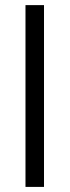

<svg xmlns="http://www.w3.org/2000/svg" viewBox="-20 -734 273 754"><path d="M80.1 0V-713.9H152.8V0Z"/></svg>

Font: Arcon-Regular
Style: Regular
Weight: 400
Designer: M. Zarth
Foundry: martin zarth - visuelle & digitale kommunikation
Version: Version 1.131;PS 001.131;hotconv 1.0.70;makeotf.lib2.5.58329